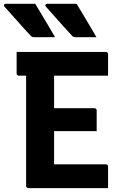

<svg xmlns="http://www.w3.org/2000/svg" viewBox="-57 -967 627 987"><path d="M124.3 -947.3Q142.7 -917.1 159 -889.3Q175.3 -861.4 192 -834.1Q208.7 -806.7 226 -775.9Q208.9 -775.9 194.7 -775.9Q180.6 -775.9 163.3 -775.9Q146.1 -775.9 117.7 -775.9Q111.7 -775.9 107.6 -777.9Q103.6 -780 101.6 -782.1Q75.4 -810.7 58 -829.9Q40.6 -849.1 27 -864.5Q13.4 -879.8 -0.9 -895.9Q-15.2 -912 -34.1 -933.1Q-38.1 -938.1 -36 -942.7Q-33.9 -947.3 -27.9 -947.3Q4.3 -947.3 24.2 -947.3Q44 -947.3 65.8 -947.3Q87.7 -947.3 124.3 -947.3ZM337 -947.3Q355.4 -917.1 371.7 -889.3Q388 -861.4 404.7 -834.1Q421.4 -806.7 438.7 -775.9Q421.6 -775.9 407.4 -775.9Q393.2 -775.9 376 -775.9Q358.8 -775.9 330.4 -775.9Q324.4 -775.9 320.3 -777.9Q316.3 -780 314.3 -782.1Q288.1 -810.7 270.7 -829.9Q253.3 -849.1 239.7 -864.5Q226 -879.8 211.8 -895.9Q197.5 -912 178.6 -933.1Q174.6 -938.1 176.7 -942.7Q178.8 -947.3 184.8 -947.3Q217 -947.3 236.9 -947.3Q256.7 -947.3 278.5 -947.3Q300.3 -947.3 337 -947.3ZM28.5 -700H487.5Q490.7 -700 493.1 -698.5Q495.5 -697 497 -694.5Q498.5 -692 498.5 -689Q498.5 -658.5 498.5 -633.9Q498.5 -609.2 498.5 -577.9H39.5Q36.5 -577.9 34 -579.4Q31.5 -580.9 30 -583.4Q28.5 -585.9 28.5 -588.9Q28.5 -620.2 28.5 -644.9Q28.5 -669.5 28.5 -700ZM166.4 -410.7H429Q432 -410.7 434.5 -409.2Q437 -407.7 438.5 -405.3Q440 -402.9 440 -399.7Q440 -379.2 440 -361.3Q440 -343.3 440 -327.1Q440 -311 440 -292.9H166.4ZM88.2 0Q86.2 0 84.2 -1Q82.2 -2 80.7 -3.5Q79.2 -5 78.2 -7Q77.2 -9 77.2 -11Q77.2 -38 77.2 -89.4Q77.2 -140.7 77.2 -207.4Q77.2 -274.2 77.2 -347.6Q77.2 -421.1 77.2 -493.4Q77.2 -565.6 77.2 -626.8H228.7L221.1 -604.7Q221.1 -581.4 221.1 -557.6Q221.1 -533.8 221.1 -509.9Q221.1 -463.7 221.1 -414.9Q221.1 -366 221.1 -317Q221.1 -268.1 221.1 -218.7Q221.1 -169.4 221.1 -122.1H487.5Q492.5 -122.1 495.5 -119.1Q498.5 -116.1 498.5 -111.1Q498.5 -81.6 498.5 -55.6Q498.5 -29.5 498.5 0Z"/></svg>

Font: Recursive Sans Linear Light
Style: Regular
Weight: 300
Version: Version 1.085